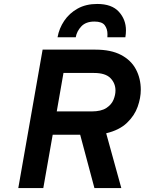

<svg xmlns="http://www.w3.org/2000/svg" viewBox="-20 -951 732 971"><path d="M72.5 0 195.5 -700H463Q541.5 -700 592.2 -673.2Q643 -646.5 667.5 -600.2Q692 -554 692 -496.5Q692 -456 676.2 -411.2Q660.5 -366.5 622.2 -329.8Q584 -293 517 -277L593.5 0H457.5L385.5 -269.5H246.5L199 0ZM267 -387.5H443Q491.5 -387.5 517.8 -404.8Q544 -422 554 -446.5Q564 -471 564 -493Q564 -530 538.5 -556Q513 -582 455.5 -582H301ZM271 -762.5Q279 -807.5 304.8 -845.8Q330.5 -884 372.5 -907.5Q414.5 -931 471.5 -931Q545.5 -931 581.2 -891.5Q617 -852 617 -797.5Q617 -780.5 614 -762.5H523Q523.5 -772 523.5 -778Q523.5 -804.5 509.8 -823.2Q496 -842 457.5 -842Q414.5 -842 391.5 -817.8Q368.5 -793.5 363 -762.5Z"/></svg>

Font: Overpass
Style: Bold Italic
Weight: 700
Italic angle: -10°
Designer: Delve Withrington, Dave Bailey, Thomas Jockin
Foundry: Delve Fonts LLC
Version: Version 4.000; ttfautohint (v1.8.3)